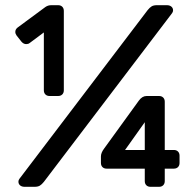

<svg xmlns="http://www.w3.org/2000/svg" viewBox="-20 -720 755 740"><path d="M585 -700H623Q634 -700 640.5 -694.5Q647 -689 647 -680Q647 -674 643 -669L149 -19Q141 -9 133.5 -4.5Q126 0 113 0H75Q64 0 57.5 -5.5Q51 -11 51 -20Q51 -26 55 -31L549 -681Q557 -691 564.5 -695.5Q572 -700 585 -700ZM204 -350H171Q161 -350 155 -356Q149 -362 149 -372V-595L94 -554Q89 -550 81 -550Q71 -550 63 -559L44 -583Q39 -590 39 -597Q39 -607 48 -614L155 -693Q165 -700 178 -700H204Q214 -700 220 -694Q226 -688 226 -678V-372Q226 -362 220 -356Q214 -350 204 -350ZM593 -350Q603 -350 609 -344Q615 -338 615 -328V-142H650Q660 -142 666 -136Q672 -130 672 -120V-92Q672 -82 666 -76Q660 -70 650 -70H615V-22Q615 -12 609 -6Q603 0 593 0H560Q550 0 544 -6Q538 -12 538 -22V-70H391Q381 -70 375 -76Q369 -82 369 -92V-117Q369 -131 381 -147L515 -332Q528 -350 545 -350ZM538 -142V-249L462 -142Z"/></svg>

Font: Rubik
Style: Regular
Weight: 400
Designer: Hubert & Fischer
Foundry: Hubert & Fischer
Version: Version 1.100